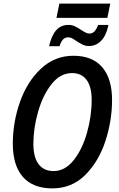

<svg xmlns="http://www.w3.org/2000/svg" viewBox="-20 -1034 662 1064"><path d="M51 -238Q51 -356 90.5 -468.5Q130 -581 206.5 -653Q283 -725 387 -725Q492 -725 546.5 -661.5Q601 -598 601 -480Q601 -365 564 -252Q527 -139 452.5 -64.5Q378 10 270 10Q163 10 107 -53.5Q51 -117 51 -238ZM488 -481Q488 -553 460 -591Q432 -629 379 -629Q314 -629 265.5 -567.5Q217 -506 191 -414.5Q165 -323 165 -238Q165 -162 194 -124Q223 -86 277 -86Q340 -86 388 -146Q436 -206 462 -298Q488 -390 488 -481ZM309 -1014H591L575 -935H293ZM359 -896Q378 -896 393.5 -889Q409 -882 430 -868Q447 -857 456.5 -852.5Q466 -848 476 -848Q492 -848 503 -859.5Q514 -871 524 -896H581Q569 -837 540.5 -808Q512 -779 473 -779Q454 -779 438.5 -786.5Q423 -794 403 -807Q387 -818 378 -822.5Q369 -827 358 -827Q340 -827 329 -815Q318 -803 310 -778H252Q265 -836 291 -866Q317 -896 359 -896Z"/></svg>

Font: Noto Sans UI NarrowMedium
Style: Italic
Weight: 500
Width: 4
Italic angle: -12°
Designer: Monotype Design Team
Foundry: Monotype Imaging Inc.
Version: Version 1.001